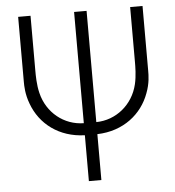

<svg xmlns="http://www.w3.org/2000/svg" viewBox="-54 -590 789 865"><g transform="rotate(-5 341.0 -157.5)"><path d="M369.5 225V17.5C488.5 14 572.5 -55.5 605.5 -146.5C622.5 -190.5 622.5 -227 622.5 -246.5V-540H566.5V-292C566.5 -272 566.5 -229 557.5 -191.5C536 -100.5 459 -38 369.5 -37V-540H313V-37C224 -38 147.5 -99 125.5 -190C116 -228 116 -271.5 116 -292V-540H60V-246.5C60 -227.5 60.5 -190 77 -146.5C111.5 -51.5 197 14 313 17.5V225Z"/></g></svg>

Font: Hauora Light
Style: Regular
Weight: 300
Designer: Wayne Shih
Foundry: WCYS
Version: Version 1.001;hotconv 1.0.109;makeotfexe 2.5.65596